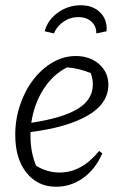

<svg xmlns="http://www.w3.org/2000/svg" viewBox="-20 -702 465 730"><path d="M193 8Q123 8 80.5 -45.5Q38 -99 38 -189Q38 -249 56.5 -303.5Q75 -358 107 -399.5Q139 -441 180.5 -465Q222 -489 268 -489Q322 -489 357 -458Q392 -427 392 -380Q392 -308 313 -262.5Q234 -217 96 -200Q96 -191 96 -183Q96 -124 117 -72Q159 -46 207 -46Q290 -46 357 -128L369 -119Q343 -59 296.5 -25.5Q250 8 193 8ZM333 -381Q333 -402 325 -424Q282 -442 235 -446Q180 -418 144.5 -361.5Q109 -305 99 -235Q221 -254 277 -289Q333 -324 333 -381ZM287 -682Q334 -682 361.5 -654Q389 -626 385 -583L346 -575Q347 -602 328 -619.5Q309 -637 278 -637Q247 -637 221.5 -619.5Q196 -602 185 -575L150 -583Q161 -626 200 -654Q239 -682 287 -682Z"/></svg>

Font: Piazzolla Light
Style: Italic
Weight: 300
Italic angle: -11.3°
Designer: Juan Pablo del Peral
Foundry: Huerta Tipografica
Version: Version 1.330